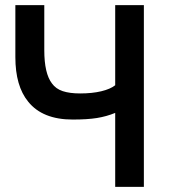

<svg xmlns="http://www.w3.org/2000/svg" viewBox="-20 -730 664 750"><path d="M293 -365Q252 -365 225 -374Q198 -383 183 -404Q153 -443 153 -534V-710H40V-507Q40 -394 90 -333Q146 -263 264 -263Q321 -263 358.5 -269Q396 -275 430 -289V0H542V-710H430V-397Q411 -382 375.5 -373.5Q340 -365 293 -365Z"/></svg>

Font: RT Raleway SemiBold
Style: Regular
Weight: 400
Designer: Matt McInerney, Pablo Impallari, Rodrigo Fuenzalida — Edited by Milan Moffatt in April 2016
Foundry: Matt McInerney, Pablo Impallari, Rodrigo Fuenzalida — Edited by Milan Moffatt in April 2016
Version: Version 3.001